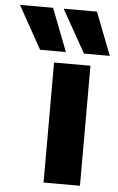

<svg xmlns="http://www.w3.org/2000/svg" viewBox="-185 -829 535 867"><g transform="rotate(5 82.0 -395.0)"><path d="M46 0V-544H211V0ZM-22 -596 -130 -790H20L95 -596ZM177 -596 68 -790H219L294 -596Z"/></g></svg>

Font: Georama ExtraCondensed Thin
Style: Bold
Weight: 700
Version: Version 1.001